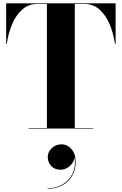

<svg xmlns="http://www.w3.org/2000/svg" viewBox="-20 -770 729 1150"><path d="M266 170.5Q266 139.7 290.4 117.1Q314.8 94.5 348.4 94.5Q382.8 94.5 408 122.9Q433.2 151.3 433.2 200.1Q433.2 245.7 412.6 282.1Q392 318.5 354 339.5Q316 360.5 264.4 360.5V357.7Q316.8 357.7 356.6 333.5Q396.4 309.3 415.8 266.9Q435.2 224.5 426 169.7Q424.8 190.5 412.8 207.9Q400.8 225.3 382.2 235.9Q363.6 246.5 342.8 246.5Q306.4 246.5 286.2 223.7Q266 200.9 266 170.5ZM151 -3.5H261V-746.5H203.5Q151 -746.5 113.2 -713Q75.5 -679.5 52.5 -625Q29.5 -570.5 20.5 -507H17V-750H672.5V-507H668.5Q659.5 -570.5 636.5 -625Q613.5 -679.5 575.8 -713Q538 -746.5 485.5 -746.5H428V-3.5H538V0H151Z"/></svg>

Font: Bodoni* 48
Style: Bold
Weight: 700
Version: Version 2.2